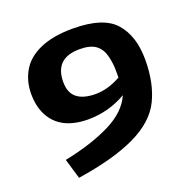

<svg xmlns="http://www.w3.org/2000/svg" viewBox="-130 -840 995 999"><g transform="rotate(-20 367.5 -340.5)"><path d="M374 -711Q544 -711 609.5 -636Q675 -561 675 -431Q675 -301 630 -209Q585 -117 464.5 -59Q344 -1 141 30L108 -81Q260 -112 363.5 -163.5Q467 -215 502 -296Q404 -239 290 -239Q137 -240 82 -346Q56 -396 56 -465.5Q56 -535 89 -591.5Q122 -648 194 -679.5Q266 -711 374 -711ZM234 -466Q234 -406 269.5 -378Q305 -350 372.5 -350Q440 -350 512 -390Q512 -396 512 -432.5Q512 -469 501.5 -511Q491 -553 461 -575.5Q431 -598 372 -598Q234 -598 234 -466Z"/></g></svg>

Font: Fix15 Mono
Style: Bold
Weight: 700
Designer: Carrois Corporate & Edenspiekermann AG
Foundry: Carrois Corporate GbR & Edenspiekermann AG
Version: Version 3.206